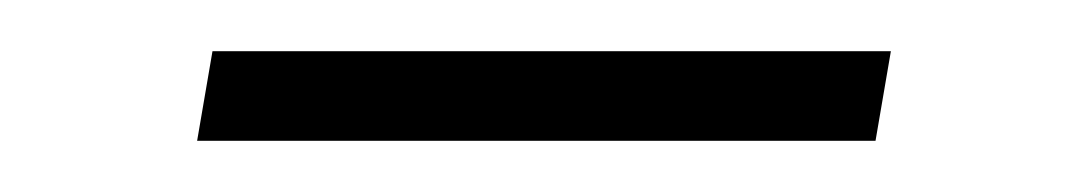

<svg xmlns="http://www.w3.org/2000/svg" viewBox="-20 -306 426 75"><path d="M57 -251 63 -286H328L322 -251Z"/></svg>

Font: Georama Extended ExtraLight
Style: Italic
Weight: 200
Width: 7
Italic angle: -9°
Designer: Jean-Baptiste Levee
Foundry: Production Type
Version: Version 1.000